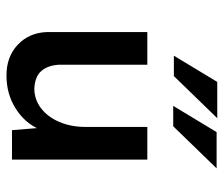

<svg xmlns="http://www.w3.org/2000/svg" viewBox="-69 -605 691 593"><g transform="rotate(90 276.5 -308.5)"><path d="M213 17Q155 17 118 -18Q81 -53 79 -108V-418H180V-144Q182 -111 199 -91Q216 -71 253 -69Q287 -69 314 -89.5Q341 -110 356.5 -146Q372 -182 372 -227V-418H473V0H382L374 -98L378 -82Q359 -39 314.5 -11Q270 17 213 17ZM345 -634 215 -500H152L233 -634ZM500 -632 370 -498H307L388 -632Z"/></g></svg>

Font: Reem Kufi
Style: Regular
Weight: 400
Designer: Khaled Hosny
Version: Version 1.6